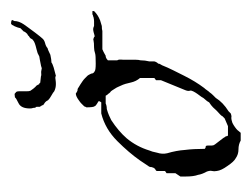

<svg xmlns="http://www.w3.org/2000/svg" viewBox="-74 -379 455 347"><g transform="rotate(-90 153.5 -205.5)"><path d="M73 2Q66 -2 57 -2Q48 -2 41 -7Q35 -10 27 -22Q19 -33 18 -41Q17 -46 18 -50Q19 -53 17 -59Q12 -68 11 -75Q8 -83 8 -97V-107L14 -116V-132L17 -134L18 -135V-150L20 -152Q21 -152 22 -153Q24 -155 25 -159Q25 -163 27 -165L37 -180Q51 -200 72 -221Q94 -243 122 -250H142L144 -253V-255Q135 -260 135 -262Q133 -264 133 -277Q134 -278 134 -278.5Q134 -279 134 -279Q134 -280 136 -282Q138 -284 140 -286Q142 -288 145 -290Q153 -296 158 -296Q159 -295 163 -293Q167 -293 169 -291Q171 -290 174 -288Q177 -286 180 -284Q183 -282 185.5 -279.5Q188 -277 190 -275Q191 -274 192 -272Q193 -270 194 -268Q194 -264 198 -262Q200 -260 212 -260Q227 -260 230 -261Q236 -263 241 -263Q250 -263 254 -264Q256 -265 260 -263Q260 -261 266 -263Q269 -264 272.5 -264.5Q276 -265 280 -263Q285 -263 288.5 -263Q292 -263 296 -264Q298 -265 299 -265Q300 -265 301 -266H307V-263Q303 -259 299 -256.5Q295 -254 290 -252L280 -249Q274 -249 271 -248H238Q233 -246 228 -243Q227 -242 225.5 -242Q224 -242 222 -241Q220 -240 218 -238V-221Q220 -219 219 -210V-196Q219 -192 219 -187.5Q219 -183 218 -179Q218 -175 217.5 -171Q217 -167 216 -163V-154Q215 -150 212 -147Q212 -145 211 -143.5Q210 -142 209 -140Q205 -130 200 -120Q195 -110 190 -100Q185 -90 179.5 -81Q174 -72 168 -64Q166 -62 164 -59Q162 -56 160 -54Q158 -51 155 -48Q152 -45 150 -43Q142 -30 126 -20L122 -16Q117 -14 114 -15Q111 -15 105 -13Q101 -11 97.5 -8.5Q94 -6 92 -4Q91 -3 90 -1.5Q89 0 87 2ZM99 -21 113 -27Q114 -28 115 -29Q116 -30 117 -31Q117 -32 120 -35Q127 -41 133 -48Q135 -50 137 -51.5Q139 -53 142 -55Q144 -59 147 -62Q150 -65 152 -69Q155 -73 157.5 -76.5Q160 -80 162 -84Q164 -88 163 -90Q162 -93 164 -98L182 -142V-151L186 -154V-180Q180 -187 178 -196Q177 -201 175.5 -206Q174 -211 172 -215Q171 -217 170 -219.5Q169 -222 167 -225Q165 -228 163.5 -230.5Q162 -233 160 -234Q158 -236 157 -238Q156 -238 154 -242H140Q136 -240 130 -240Q123 -238 118.5 -236Q114 -234 110 -232Q90 -219 77 -204Q62 -186 55 -163Q54 -161 53 -157.5Q52 -154 51 -149Q48 -140 50 -131Q55 -114 56 -99Q57 -91 57.5 -82Q58 -73 58 -63Q60 -61 63 -61Q64 -60 64 -57V-50Q64 -47 66 -44.5Q68 -42 71 -38Q74 -34 76 -31.5Q78 -29 79 -27Q81 -25 81 -23Q81 -21 83 -21ZM175 -332Q168 -332 162 -335Q160 -337 154.5 -340Q149 -343 146 -346Q144 -350 142 -351.5Q140 -353 137 -355Q137 -357 136 -358Q135 -359 135 -359Q135 -360 134.5 -360.5Q134 -361 134 -361Q134 -360 134 -365Q134 -370 133 -368Q132 -369 132 -373Q131 -375 131 -379Q131 -395 140.5 -399.5Q150 -404 151 -406Q153 -406 155.5 -406.5Q158 -407 159 -405Q162 -404 162 -399Q162 -391 162 -385.5Q162 -380 163 -378Q167 -372 170 -369Q172 -368 173.5 -365Q175 -362 175 -362Q177 -362 177 -361Q177 -360 180 -360L189 -359Q191 -358 194 -358.5Q197 -359 201 -358Q203 -357 205.5 -358Q208 -359 209 -359L219 -361L225 -362L231 -365L238 -367Q251 -370 254 -373Q256 -374 257 -376.5Q258 -379 262 -381Q262 -382 266 -384Q270 -388 270 -390Q272 -392 273.5 -393.5Q275 -395 276 -396Q277 -401 279.5 -406.5Q282 -412 284 -413Q292 -413 290.5 -410Q289 -407 289 -407Q289 -399 283 -390L278 -383Q276 -380 268 -369.5Q260 -359 258 -357Q255 -353 249 -351.5Q243 -350 240 -347Q239 -347 235.5 -345.5Q232 -344 228 -342Q223 -341 220 -340.5Q217 -340 214 -340Q213 -339 210.5 -338Q208 -337 205 -336L190 -332Q189 -332 189 -332.5Q189 -333 186 -333Q185 -333 182 -332.5Q179 -332 175 -332Z"/></g></svg>

Font: Estonia
Style: Regular
Weight: 400
Designer: Robert E. Leuschke
Foundry: Robert E. Leuschke
Version: Version 1.014; ttfautohint (v1.8.3)